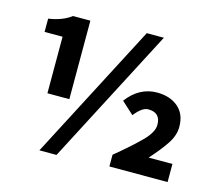

<svg xmlns="http://www.w3.org/2000/svg" viewBox="-98 -786 1041 921"><g transform="rotate(15 423.0 -326.0)"><path d="M245.1 -651.9V-262.2H136.2V-543H46.9V-608.9Q115.2 -618.7 159.2 -651.9ZM169.9 12.2 522 -664.1H606.9L254.9 12.2ZM685.1 -252Q685.1 -313 624 -313Q593.3 -313 557.1 -266.1L496.1 -321.8Q556.2 -401.9 645 -401.9Q710 -401.4 749.5 -367.2Q789.1 -333 789.1 -270Q789.1 -227.1 760.3 -184.1Q731.4 -141.1 685.1 -89.8H803.2V0H514.2V-58.1Q589.4 -120.1 637.2 -167.5Q685.1 -214.8 685.1 -252Z"/></g></svg>

Font: SourceSansPro-Bold
Style: Bold
Weight: 700
Designer: Paul D. Hunt
Foundry: Adobe Systems Incorporated
Version: Version 1.050;PS Version 1.000;hotconv 1.0.70;makeotf.lib2.5